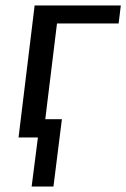

<svg xmlns="http://www.w3.org/2000/svg" viewBox="-20 -504 463 704"><path d="M176 180 207 -67H146L189 -418H415L423 -484H107L48 0H119L96 180Z"/></svg>

Font: Gamestation Display
Style: Italic
Weight: 400
Designer: Jonas Hecksher
Foundry: Jonas Hecksher, Playtypeª, e-types AS
Version: Version 1.003